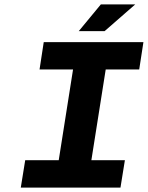

<svg xmlns="http://www.w3.org/2000/svg" viewBox="-20 -850 670 870"><path d="M336.9 -709 437 -830.1H592.8L454.1 -709ZM74.2 0 94.2 -124H246.1L311 -535.2H159.2L178.2 -659.2H629.9L610.8 -535.2H459L394 -124H545.9L525.9 0Z"/></svg>

Font: Office Code Pro D Bold Italic
Style: Regular
Weight: 700
Italic angle: -9°
Designer: Nathan Rutzky & Paul D. Hunt
Foundry: Adobe Systems Incorporated
Version: Version 1.004;PS 001.004;hotconv 1.0.70;makeotf.lib2.5.58329